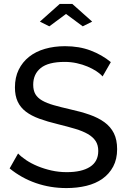

<svg xmlns="http://www.w3.org/2000/svg" viewBox="-20 -950 649 977"><path d="M183 -840 284 -930H348L449 -840L401 -816L316 -879L231 -816ZM502 -561Q490 -575 470 -588Q450 -601 425 -611.5Q400 -622 370.5 -628.5Q341 -635 309 -635Q226 -635 187.5 -604Q149 -573 149 -519Q149 -490 160 -471Q171 -452 194.5 -438.5Q218 -425 253 -415Q288 -405 336 -394Q391 -382 435.5 -366.5Q480 -351 511.5 -328Q543 -305 559.5 -272Q576 -239 576 -191Q576 -140 556 -102.5Q536 -65 501.5 -40.5Q467 -16 420 -4.5Q373 7 318 7Q236 7 162.5 -18.5Q89 -44 29 -93L72 -169Q88 -152 113.5 -135Q139 -118 171.5 -104.5Q204 -91 241.5 -82.5Q279 -74 320 -74Q396 -74 438 -101Q480 -128 480 -182Q480 -212 466.5 -232.5Q453 -253 427 -268Q401 -283 362.5 -294.5Q324 -306 275 -318Q221 -331 180 -346Q139 -361 111.5 -382Q84 -403 70 -433Q56 -463 56 -505Q56 -556 75 -595Q94 -634 128 -661Q162 -688 209 -701.5Q256 -715 311 -715Q383 -715 441 -693Q499 -671 544 -634Z"/></svg>

Font: Raleway Medium Alt1
Style: Regular
Weight: 500
Designer: Matt McInerney, Pablo Impallari, Rodrigo Fuenzalida
Foundry: Matt McInerney, Pablo Impallari, Rodrigo Fuenzalida
Version: Version 3.000g; ttfautohint (v1.5) -l 8 -r 28 -G 28 -x 14 -D